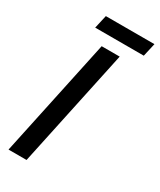

<svg xmlns="http://www.w3.org/2000/svg" viewBox="-203 -873 784 941"><g transform="rotate(30 189.0 -402.5)"><path d="M17 0 159 -667H261L119 0ZM103 -805H378L361 -730H86Z"/></g></svg>

Font: Epunda Sans Medium
Style: Italic
Weight: 500
Italic angle: -12.0243°
Designer: Simon Atzbach
Foundry: typofactur
Version: Version 2.204; ttfautohint (v1.8.4.7-5d5b)